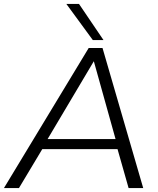

<svg xmlns="http://www.w3.org/2000/svg" viewBox="-51 -952 802 972"><path d="M-31 0 398 -709H468L674 0H600L544 -197H163L45 0ZM190 -248H534L424 -642ZM419 -749 285 -932H349L473 -749Z"/></svg>

Font: Georama Expanded Light
Style: Italic
Weight: 300
Width: 7
Italic angle: -9°
Designer: Jean-Baptiste Levee
Foundry: Production Type
Version: Version 1.000